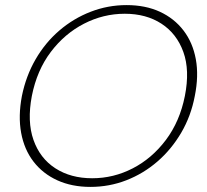

<svg xmlns="http://www.w3.org/2000/svg" viewBox="-20 -727 812 754"><path d="M335 7Q262 7 205 -19Q148 -45 111.5 -92.5Q75 -140 63 -205.5Q51 -271 66 -350Q82 -429 120 -494.5Q158 -560 213.5 -607.5Q269 -655 336.5 -681Q404 -707 477 -707Q551 -707 607.5 -681Q664 -655 700.5 -607.5Q737 -560 749 -494.5Q761 -429 745 -350Q730 -271 691.5 -205.5Q653 -140 598 -92.5Q543 -45 476 -19Q409 7 335 7ZM342 -27Q426 -27 501.5 -66Q577 -105 631.5 -177.5Q686 -250 706 -350Q726 -451 700 -523Q674 -595 614 -634Q554 -673 470 -673Q386 -673 310 -634Q234 -595 179.5 -523Q125 -451 105 -350Q86 -250 111.5 -177.5Q137 -105 197.5 -66Q258 -27 342 -27Z"/></svg>

Font: Albert Sans ExtraLight
Style: Italic
Weight: 250
Italic angle: -11.25°
Designer: Andreas Rasmussen
Foundry: a.Foundry
Version: Version 1.025